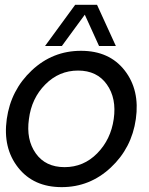

<svg xmlns="http://www.w3.org/2000/svg" viewBox="-20 -770 620 797"><path d="M292 -750H382.8L460.9 -579.1H391.1L332 -709L236.8 -579.1H167ZM439.9 -74.5Q353 6.8 236.1 6.8Q119.1 6.8 55.2 -74.5Q-8.8 -155.8 8.1 -275.9Q24.9 -396 111.6 -477.5Q198.2 -559.1 316.2 -559.1Q434.1 -559.1 497.6 -477.5Q561 -396 543.9 -275.9Q526.9 -155.8 439.9 -74.5ZM452.1 -275.9Q464.4 -361.8 423.6 -419.4Q382.8 -477.1 304 -477.1Q225.1 -477.1 168 -419.4Q110.8 -361.8 100.1 -275.9Q87.9 -190.9 128.4 -133.5Q168.9 -76.2 248 -76.2Q327.1 -76.2 383.5 -133.5Q439.9 -190.9 452.1 -275.9Z"/></svg>

Font: Oakes Grotesk
Style: Italic
Weight: 400
Designer: Samuel Oakes
Foundry: Samuel Oakes
Version: Version 1.0 | wf-rip DC20170320